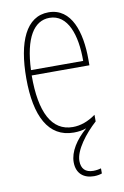

<svg xmlns="http://www.w3.org/2000/svg" viewBox="-86 -587 551 855"><g transform="rotate(-10 190.0 -160.0)"><path d="M216 139C216 90 268 23 318 -22V-52C283 -27 249 -15 214 -15C119 -15 72 -106 73 -273H334V-301C334 -421 300 -537 195 -537C94 -537 47 -429 47 -264C47 -94 99 10 214 10C235 10 254 7 271 1C222 43 190 93 190 140C190 192 223 217 269 217C284 217 297 214 305 211V188C299 190 284 193 270 193C234 193 216 174 216 139ZM195 -512C278 -512 311 -414 310 -297H74C80 -442 125 -512 195 -512Z"/></g></svg>

Font: Noto Sans Devanagari UI ExtraCondensed Thin
Style: Regular
Weight: 100
Width: 2
Designer: Jelle Bosma - Monotype Design Team
Foundry: Monotype Imaging Inc.
Version: Version 2.004